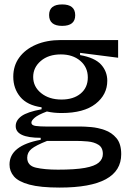

<svg xmlns="http://www.w3.org/2000/svg" viewBox="-20 -697 585 868"><path d="M250 151Q162 151 112.5 137.5Q63 124 43 100.5Q23 77 23 47Q23 -39 164 -65V-74Q51 -74 51 -127Q51 -153 77 -172Q103 -191 168 -203V-212Q103 -221 71.5 -259Q40 -297 40 -350Q40 -400 67 -437Q94 -474 142.5 -495Q191 -516 256 -516H514V-436L342 -458V-448Q409 -436 437 -405Q465 -374 465 -332Q465 -269 412 -227.5Q359 -186 258 -186Q223 -186 192 -193Q152 -178 137 -165Q122 -152 122 -143Q122 -130 142 -127.5Q162 -125 189 -125H345Q362 -125 392 -122.5Q422 -120 453.5 -109Q485 -98 506.5 -72.5Q528 -47 528 0Q528 151 250 151ZM258 -247Q312 -247 344.5 -274Q377 -301 377 -347Q377 -393 343 -422Q309 -451 255 -451Q199 -451 164.5 -421.5Q130 -392 130 -349Q130 -305 166 -276Q202 -247 258 -247ZM242 70Q320 70 364 62Q408 54 426.5 38Q445 22 445 -1Q445 -30 425 -42.5Q405 -55 376.5 -57.5Q348 -60 322 -60H193Q142 -40 122.5 -24Q103 -8 103 16Q103 52 142.5 61Q182 70 242 70ZM261 -580Q202 -580 202 -629Q202 -677 261 -677Q320 -677 320 -628Q320 -580 261 -580Z"/></svg>

Font: Bricolage Grotesque 48pt
Style: Regular
Weight: 400
Designer: Mathieu Triay
Foundry: Atelier Triay
Version: Version 1.000; ttfautohint (v1.8.4.7-5d5b);gftools[0.9.32]